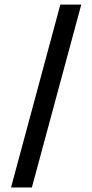

<svg xmlns="http://www.w3.org/2000/svg" viewBox="-20 -830 409 850"><path d="M28.8 0 247.1 -809.6H339.8L121.1 0Z"/></svg>

Font: Oswald Regular
Style: Regular
Weight: 400
Designer: Vernon Adams
Foundry: Vernon Adams
Version: 3.0; ttfautohint (v0.95) -l 8 -r 50 -G 200 -x 0 -w "G" -W -c